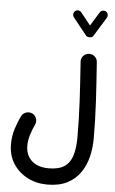

<svg xmlns="http://www.w3.org/2000/svg" viewBox="-73 -996 785 1309"><g transform="rotate(5 319.0 -341.5)"><path d="M598.1 -944.3Q608.4 -938 611.3 -925.5Q614.3 -913.1 607.9 -902.3L526.9 -771Q520 -759.3 502.4 -759.3Q484.9 -759.3 477.1 -768.6L383.3 -886.2Q376 -895.5 377.4 -908.2Q378.9 -920.9 388.2 -928.7Q397.9 -936.5 410.6 -935.1Q423.3 -933.6 430.7 -923.8L498 -839.8L556.2 -934.6Q562.5 -944.8 575.2 -947.8Q587.9 -950.7 598.1 -944.3ZM31.7 14.2Q31.7 -42.5 47.4 -92Q63 -141.6 84 -183.1Q93.8 -203.6 116.2 -210.4Q138.7 -217.3 159.2 -207.5Q179.2 -197.8 186.3 -175.5Q193.4 -153.3 183.6 -133.3Q168 -101.6 155.8 -62.5Q143.6 -23.4 143.6 14.2Q143.6 78.1 185.1 116.5Q226.6 154.8 301.8 154.8Q370.6 154.8 409.2 128.7Q447.8 102.5 463.4 51.8Q479 1 479 -72.3Q479 -197.3 472.4 -321Q465.8 -444.8 455.6 -587.4Q453.6 -610.4 468.8 -627.7Q483.9 -645 506.8 -646.5Q529.8 -647.9 547.1 -633.1Q564.5 -618.2 565.9 -595.2Q576.2 -452.6 583.3 -326.7Q590.3 -200.7 590.3 -72.3Q590.3 -8.8 575.4 51.5Q560.5 111.8 527.1 160.4Q493.7 209 438.2 237.5Q382.8 266.1 301.8 266.1Q227.1 266.1 165.8 234.4Q104.5 202.6 68.1 146Q31.7 89.4 31.7 14.2Z"/></g></svg>

Font: Mikhak-FD SemiBold
Style: Regular
Weight: 600
Designer: Amin Abedi
Version: Version 3.2